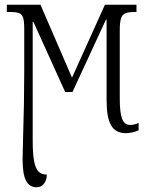

<svg xmlns="http://www.w3.org/2000/svg" viewBox="-20 -556 628 816"><path d="M76 121Q76 103 78 33Q83 -122 83 -250V-433Q83 -465 78.5 -480Q74 -495 61.5 -500Q49 -505 23 -505H9V-536H152L286 -226L426 -536H560V-505H552Q525 -505 512.5 -499.5Q500 -494 494.5 -478Q489 -462 489 -428V-137Q489 -77 499 -51Q509 -25 533 -25Q553 -25 569 -34V-2Q541 10 515 10Q471 10 452 -23.5Q433 -57 433 -129V-472H430L288 -165H257L122 -463H119V42Q119 98 125 129Q131 160 143.5 173Q156 186 179 186Q179 209 167 224.5Q155 240 135 240Q106 240 91 212.5Q76 185 76 121Z"/></svg>

Font: Noto Serif CondLight
Style: Regular
Weight: 300
Width: 3
Designer: Monotype Design Team
Foundry: Monotype Imaging Inc.
Version: Version 1.001